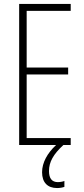

<svg xmlns="http://www.w3.org/2000/svg" viewBox="-20 -734 425 972"><path d="M228 132C228 86 250 47 301 0H338V-35H115V-357H325V-392H115V-679H338V-714H77V0H264C220 41 193 89 193 138C193 190 221 218 269 218C284 218 298 215 306 212V182C300 185 285 188 273 188C243 188 228 169 228 132Z"/></svg>

Font: Noto Sans Devanagari UI ExtraCondensed ExtraLight
Style: Regular
Weight: 200
Width: 2
Designer: Jelle Bosma - Monotype Design Team
Foundry: Monotype Imaging Inc.
Version: Version 2.004